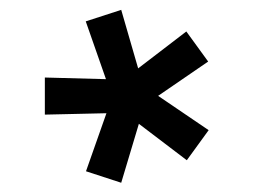

<svg xmlns="http://www.w3.org/2000/svg" viewBox="-20 -811 527 399"><path d="M231.9 -431.2 158.7 -455.1 201.2 -575.7 73.2 -572.8V-649.9L200.2 -646.5L158.2 -766.6L231.9 -790.5L267.1 -668.9L367.2 -745.6L412.6 -683.1L308.6 -611.8L413.6 -540.5L368.2 -478L268.6 -553.7Z"/></svg>

Font: Voltaire
Style: Regular
Weight: 400
Designer: Yvonne Schüttler, Eben Sorkin, Emma Marichal
Foundry: Sorkin Type Co.
Version: Version 1.010; ttfautohint (v1.8.4.7-5d5b)